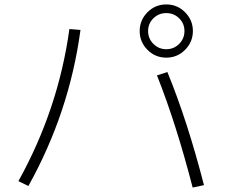

<svg xmlns="http://www.w3.org/2000/svg" viewBox="-20 -827 1040 866"><path d="M688 -487 735 -502Q825 -283 900 8L849 19Q774 -271 688 -487ZM293 -696 343 -692Q293 -320 108 12L63 -10Q243 -334 293 -696ZM788 -629Q812 -653 812 -687Q812 -721 788 -744.5Q764 -768 730 -768Q696 -768 672 -744.5Q648 -721 648 -687Q648 -653 672 -629Q696 -605 730 -605Q764 -605 788 -629ZM815 -771.5Q850 -736 850 -687Q850 -638 815 -602.5Q780 -567 730 -567Q680 -567 645 -602.5Q610 -638 610 -687Q610 -736 645 -771.5Q680 -807 730 -807Q780 -807 815 -771.5Z"/></svg>

Font: Mplus 1p Light
Style: Regular
Weight: 300
Version: Version 1.061